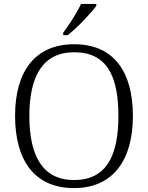

<svg xmlns="http://www.w3.org/2000/svg" viewBox="-20 -951 757 981"><path d="M303 -784V-771H325C373 -807 447 -886 472 -921V-931H394C373 -886 332 -822 303 -784ZM358 10C560 10 659 -136 659 -358C659 -585 561 -725 359 -725C158 -725 57 -585 57 -359C57 -132 156 10 358 10ZM358 -31C200 -31 130 -152 130 -358C130 -564 200 -684 359 -684C525 -684 585 -564 585 -358C585 -153 522 -31 358 -31Z"/></svg>

Font: Noto Serif Lao Light
Style: Regular
Weight: 300
Designer: Monotype Design Team
Foundry: Monotype Imaging Inc.
Version: Version 2.003